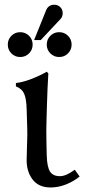

<svg xmlns="http://www.w3.org/2000/svg" viewBox="-20 -808 398 830"><path d="M98.1 -224.6Q98.1 -237.3 97.7 -255.9Q97.2 -274.4 96.4 -298.8Q95.7 -323.2 95.2 -335.9Q94.2 -379.9 84.7 -402.1Q75.2 -424.3 48.8 -434.6V-449.2Q78.1 -452.1 115.5 -466.6Q152.8 -481 182.1 -498L189 -490.7Q185.1 -428.7 183.1 -357.9Q182.6 -344.2 181.4 -301.3Q180.2 -258.3 180.2 -244.1Q180.2 -206.1 182.1 -134.8Q183.6 -86.9 196 -66.7Q208.5 -46.4 239.3 -46.4Q265.6 -46.4 303.2 -74.2L324.2 -44.9Q299.3 -24.4 266.1 -11Q232.9 2.4 198.7 2.4Q147.5 2.4 121.3 -31.5Q95.2 -65.4 95.2 -115.2Q95.2 -140.1 96.7 -176.3Q98.1 -212.4 98.1 -224.6ZM156.2 -634.8H127.4L179.7 -764.6Q182.6 -772 188 -777.3Q198.2 -787.6 213.9 -787.6Q230 -787.6 240.5 -777.3Q251 -767.1 251 -751.5Q251 -736.8 242.7 -727.1ZM29.3 -577.1Q13.7 -592.8 13.7 -615.2Q13.7 -637.7 29.3 -653.3Q44.9 -668.9 67.4 -668.9Q89.8 -668.9 105.5 -653.3Q121.1 -637.7 121.1 -615.2Q121.1 -592.8 105.5 -577.1Q89.8 -561.5 67.4 -561.5Q44.9 -561.5 29.3 -577.1ZM197.8 -577.1Q182.1 -592.8 182.1 -615.2Q182.1 -637.7 197.8 -653.3Q213.4 -668.9 235.8 -668.9Q258.3 -668.9 273.9 -653.3Q289.6 -637.7 289.6 -615.2Q289.6 -592.8 273.9 -577.1Q258.3 -561.5 235.8 -561.5Q213.4 -561.5 197.8 -577.1Z"/></svg>

Font: Flanker
Style: Regular
Weight: 400
Designer: Flanker
Foundry: Flanker
Version: Version 2.027